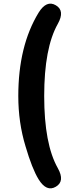

<svg xmlns="http://www.w3.org/2000/svg" viewBox="-20 -848 440 1060"><path d="M288 183Q237 213 193 142Q157 83 121 -40Q81 -171 81 -318Q81 -594 193 -778Q237 -849 288 -819Q340 -789 299 -716Q224 -583 224 -318Q224 -53 299 80Q340 153 288 183Z"/></svg>

Font: Resource Han Rounded TW Heavy
Style: Regular
Weight: 900
Designer: Cyano Hao (round all glyphs); Ryoko NISHIZUKA 西塚涼子 (kana, bopomofo & ideographs); Paul D. Hunt (Latin, Greek & Cyrillic)
Foundry: Cyano Hao
Version: 0.990